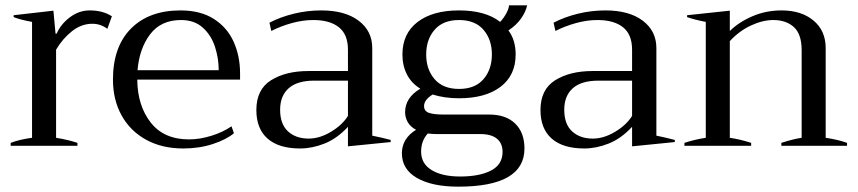

<svg xmlns="http://www.w3.org/2000/svg" viewBox="-20 -546 3212 719"><path d="M20 -11Q54 -24 100 -30V-464Q56 -472 31 -482V-489L180 -506L188 -420H192Q208 -456 242 -481.5Q276 -507 316 -507Q365 -507 399 -485L382 -438Q357 -457 326 -457Q285 -457 250 -429.5Q215 -402 190 -360V-30Q234 -23 270 -11V0H20Z M879 -248H494Q495 -150 544.5 -87Q594 -24 688 -24Q728 -24 771.5 -37.5Q815 -51 847 -73L856 -47Q827 -23 776.5 -6.5Q726 10 666 10Q587 10 527.5 -22.5Q468 -55 435.5 -113.5Q403 -172 403 -248Q403 -371 470.5 -439Q538 -507 656 -507Q731 -507 781 -475Q831 -443 855 -389.5Q879 -336 879 -271ZM799 -283Q799 -328 785 -371Q771 -414 739.5 -442.5Q708 -471 658 -471Q583 -471 542.5 -418Q502 -365 495 -283Z M940 -134Q940 -211 995 -245.5Q1050 -280 1135 -280H1283V-360Q1283 -417 1249 -444Q1215 -471 1153 -471Q1114 -471 1072.5 -459.5Q1031 -448 996 -430L989 -461Q1029 -482 1079.5 -494.5Q1130 -507 1183 -507Q1272 -507 1323 -468.5Q1374 -430 1374 -366V-38Q1409 -31 1443 -22V-14L1283 2V-71Q1242 -27 1195.5 -8.5Q1149 10 1104 10Q1024 10 982 -27Q940 -64 940 -134ZM1283 -112V-244H1157Q1093 -244 1061 -215.5Q1029 -187 1029 -135Q1029 -81 1058.5 -54Q1088 -27 1136 -27Q1177 -27 1219.5 -52.5Q1262 -78 1283 -112Z M1944 10Q1944 153 1696 153Q1598 153 1541.5 120.5Q1485 88 1485 28Q1485 -27 1538 -60Q1517 -71 1507 -88.5Q1497 -106 1497 -126Q1497 -180 1554 -214Q1521 -234 1504 -267Q1487 -300 1487 -342Q1487 -420 1543.5 -463.5Q1600 -507 1699 -507Q1798 -507 1853 -464Q1867 -479 1876.5 -497Q1886 -515 1886 -526H1954Q1949 -502 1931.5 -477Q1914 -452 1884 -432Q1911 -396 1911 -342Q1911 -264 1854.5 -221Q1798 -178 1699 -178Q1645 -178 1600 -192Q1568 -172 1568 -149Q1568 -130 1586 -123.5Q1604 -117 1643 -117H1812Q1875 -117 1909.5 -83Q1944 -49 1944 10ZM1576 -342Q1576 -286 1607.5 -249.5Q1639 -213 1699 -213Q1759 -213 1790.5 -249.5Q1822 -286 1822 -342Q1822 -398 1790.5 -434.5Q1759 -471 1699 -471Q1639 -471 1607.5 -434.5Q1576 -398 1576 -342ZM1862 23Q1862 -9 1841 -26.5Q1820 -44 1778 -44H1613Q1602 -44 1582 -46Q1557 -19 1557 22Q1557 67 1596.5 91Q1636 115 1703 115Q1776 115 1819 92.5Q1862 70 1862 23Z M2004 -134Q2004 -211 2059 -245.5Q2114 -280 2199 -280H2347V-360Q2347 -417 2313 -444Q2279 -471 2217 -471Q2178 -471 2136.5 -459.5Q2095 -448 2060 -430L2053 -461Q2093 -482 2143.5 -494.5Q2194 -507 2247 -507Q2336 -507 2387 -468.5Q2438 -430 2438 -366V-38Q2473 -31 2507 -22V-14L2347 2V-71Q2306 -27 2259.5 -8.5Q2213 10 2168 10Q2088 10 2046 -27Q2004 -64 2004 -134ZM2347 -112V-244H2221Q2157 -244 2125 -215.5Q2093 -187 2093 -135Q2093 -81 2122.5 -54Q2152 -27 2200 -27Q2241 -27 2283.5 -52.5Q2326 -78 2347 -112Z M3152 -11V0H2906V-11Q2949 -25 2982 -30V-358Q2982 -418 2953 -444.5Q2924 -471 2876 -471Q2836 -471 2792 -450.5Q2748 -430 2713 -392V-30Q2753 -24 2793 -11V0H2543V-11Q2583 -24 2623 -30V-464Q2581 -472 2553 -482V-489L2713 -506V-430Q2748 -464 2798.5 -485.5Q2849 -507 2907 -507Q2981 -507 3026.5 -469Q3072 -431 3072 -366V-30Q3119 -23 3152 -11Z"/></svg>

Font: Trirong
Style: Regular
Weight: 400
Designer: Katatrad Team
Foundry: CadsonDemak
Version: Version 1.001